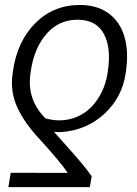

<svg xmlns="http://www.w3.org/2000/svg" viewBox="-20 -573 555 776"><path d="M343 183.2H13.8L23.4 125.4L253.9 125.7Q224.4 82.4 144.5 -5.7Q79.2 -74.9 49.9 -139Q20.6 -203.1 30.9 -275.2L32.3 -285.5Q49.7 -406.6 123 -479.8Q196.4 -552.9 302.6 -552.9Q372.2 -552.9 418.5 -519.4Q464.8 -485.8 482.8 -425.2Q500.7 -364.7 489 -284.8L487.6 -275.2Q473.4 -179.7 402.7 -113.8Q332 -47.9 231.2 -39.4Q220.9 -38.7 201 -39.8Q200.3 -40.1 198.2 -40.1Q211.3 -25.2 250.4 18.5Q289.4 62.1 311.1 88.1Q332.7 114 350.5 139.2ZM414.4 -275.2 415.8 -284.8Q430.4 -380.3 399.3 -436.8Q368.3 -493.3 293 -493.3Q218 -493.3 168 -436.1Q117.9 -378.9 104.4 -285.5L103 -275.2Q88.1 -170.5 163.4 -94.8Q192.1 -86.6 219.8 -86.6Q258.5 -86.6 292.3 -101.4Q326 -116.1 350.5 -141.9Q375 -167.6 391.5 -201.7Q408 -235.8 414.4 -275.2Z"/></svg>

Font: Karasuma Gothic
Style: Light Italic
Weight: 300
Italic angle: 9.39998°
Designer: Rasmus Andersson / Ryoko Nishizuka
Foundry: rsms
Version: Version 1.00